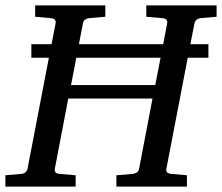

<svg xmlns="http://www.w3.org/2000/svg" viewBox="-35 -691 822 711"><path d="M540 -376 559.6 -477.1H247.6L228 -376ZM709 -624Q699.7 -623 693.6 -618.4Q687.5 -613.8 685.1 -604L669.9 -527.3H736.8V-477.1H660.2L581.1 -65.9Q579.6 -58.6 583.5 -53.2Q587.4 -47.9 601.1 -46.9L657.2 -42V0H396V-42L456.1 -46.9Q464.8 -47.9 471.7 -52.5Q478.5 -57.1 480 -65.9L529.8 -326.2H217.8L168 -65.9Q166.5 -58.6 170.4 -53.2Q174.3 -47.9 187 -46.9L245.1 -42V0H-15.1V-42L42 -46.9Q62.5 -48.3 66.9 -65.9L146 -477.1H81.1V-527.3H155.8L170.9 -604Q172.4 -612.3 168.5 -617.7Q164.6 -623 150.9 -624L95.2 -628.9V-670.9H355V-628.9L295.9 -624Q287.1 -623 280.3 -618.4Q273.4 -613.8 272 -604L257.3 -527.3H569.3L584 -604Q585.4 -612.3 581.5 -617.7Q577.6 -623 564 -624L506.8 -628.9V-670.9H767.1V-628.9Z"/></svg>

Font: Charis SIL
Style: Italic
Weight: 400
Italic angle: -11°
Foundry: SIL International
Version: Version 4.112